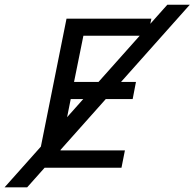

<svg xmlns="http://www.w3.org/2000/svg" viewBox="-109 -718 833 822"><path d="M411.1 0H47.9L175.8 -638.2H539.1L523.9 -564.9H248L208 -367.2H473.1L459 -293.9H193.8L149.9 -74.2H425.8ZM703.6 -697.8 7.3 84H-89.4L607.4 -697.8Z"/></svg>

Font: Code New Roman
Style: Italic
Weight: 400
Italic angle: -11°
Monospace: yes
Designer: Sam Radian
Foundry: Code New Roman
Version: Version 1.508 October 19, 2014